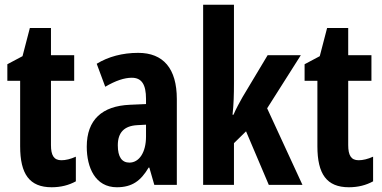

<svg xmlns="http://www.w3.org/2000/svg" viewBox="-20 -780 1611 810"><path d="M239 -104C207 -104 195 -125 195 -168V-439H293V-547H195V-662H106L75 -543L11 -509V-439H65V-163C65 -46 104 10 198 10C237 10 271 1 300 -15V-119C278 -109 257 -104 239 -104Z M563 -557C497 -557 437 -541 388 -511L424 -414C468 -440 505 -452 536 -452C578 -452 596 -423 596 -363V-341L528 -338C411 -333 346 -275 346 -161C346 -73 382 10 473 10C537 10 574 -17 607 -73H610L631 0H726V-362C726 -491 669 -557 563 -557ZM559 -252 596 -254V-204C596 -137 567 -94 526 -94C494 -94 477 -118 477 -167C477 -221 504 -249 559 -252Z M967 -429V-760H837V0H967V-176L1018 -226L1114 0H1256L1107 -323L1249 -547H1109L1003 -370C992 -350 977 -324 965 -296H961C966 -339 967 -383 967 -429Z M1493 -104C1461 -104 1449 -125 1449 -168V-439H1547V-547H1449V-662H1360L1329 -543L1265 -509V-439H1319V-163C1319 -46 1358 10 1452 10C1491 10 1525 1 1554 -15V-119C1532 -109 1511 -104 1493 -104Z"/></svg>

Font: Noto Sans Ethiopic ExtraCondensed
Style: Bold
Weight: 700
Width: 2
Designer: Monotype Design Team
Foundry: Monotype Imaging Inc.
Version: Version 2.102